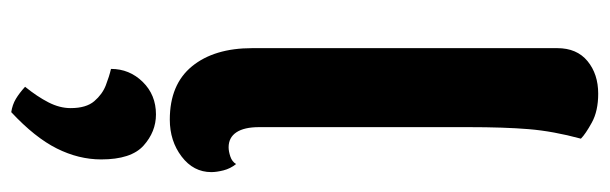

<svg xmlns="http://www.w3.org/2000/svg" viewBox="-382 -390 1058 333"><g transform="rotate(90 146.5 -224.0)"><path d="M188 10Q127 10 95.5 -28.5Q64 -67 64 -133V-662Q64 -696 86.5 -714.5Q109 -733 143 -733Q173 -733 193 -722Q213 -711 221 -703Q208 -655 204.5 -612.5Q201 -570 201 -508V-145Q201 -119 210 -105.5Q219 -92 236 -92Q243 -92 252 -95Q261 -98 265 -105Q273 -95 276 -83Q279 -71 279 -62Q279 -31 252 -10.5Q225 10 188 10ZM175 285Q162 283 152 277Q142 271 131 261Q148 240 158 220.5Q168 201 168 182Q168 155 156 141Q144 127 128.5 121Q113 115 100 112Q100 80 122.5 57Q145 34 179 34Q209 34 233 55.5Q257 77 257 129Q257 168 238 206Q219 244 175 285Z"/></g></svg>

Font: Arima Thin
Style: Regular
Weight: 100
Designer: Joana Correia and Natanael Gama
Foundry: NDISCOVER
Version: Version 1.101;gftools[0.9.23]